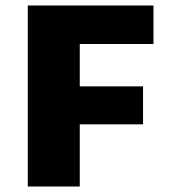

<svg xmlns="http://www.w3.org/2000/svg" viewBox="-20 -678 614 698"><path d="M81 0V-658H538V-518H270V0ZM141 -226V-364H500V-226Z"/></svg>

Font: Ysabeau SC Black
Style: Regular
Weight: 900
Designer: Christian Thalmann (Catharsis Fonts)
Version: Version 2.001;gftools[0.9.30]; featfreeze: smcp